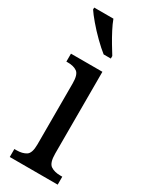

<svg xmlns="http://www.w3.org/2000/svg" viewBox="-200 -812 678 857"><g transform="rotate(30 139.0 -383.0)"><path d="M19 0V-41H30Q60 -41 79 -53Q98 -65 98 -110V-425Q98 -470 80.5 -482.5Q63 -495 33 -495H25V-536H187V-115Q187 -67 206 -54Q225 -41 256 -41H266V0ZM153 -606Q130 -624 101 -652.5Q72 -681 47.5 -710Q23 -739 12 -756V-766H111Q119 -744 133 -717Q147 -690 162.5 -664Q178 -638 190 -619V-606Z"/></g></svg>

Font: Noto Serif Armenian Condensed
Style: Regular
Weight: 400
Width: 3
Designer: Monotype Design Team
Foundry: Monotype Imaging Inc.
Version: Version 2.008; ttfautohint (v1.8.4.7-5d5b)